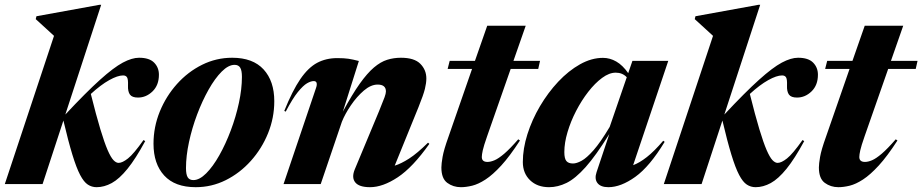

<svg xmlns="http://www.w3.org/2000/svg" viewBox="-38 -765 3834 798"><path d="M382.5 -745 233.5 -289Q320.5 -382 377.5 -433.2Q434.5 -484.5 472.5 -504.8Q510.5 -525 540 -525Q582.5 -525 602.5 -504.8Q622.5 -484.5 622.5 -454.5Q622.5 -411 596 -385.2Q569.5 -359.5 535.5 -359.5Q511 -359.5 502 -372Q493 -384.5 494 -409.5Q495 -435 490.2 -443.2Q485.5 -451.5 473.5 -451.5Q451 -451.5 416 -432Q381 -412.5 339.5 -374.5Q362 -284.5 379 -228.2Q396 -172 409.2 -141.5Q422.5 -111 433.5 -99.5Q444.5 -88 455 -88Q470.5 -88 494 -106.5Q517.5 -125 558.5 -183L565.5 -178.5Q526 -105.5 492 -63.5Q458 -21.5 426.5 -4.2Q395 13 363.5 13Q343.5 13 327 2.2Q310.5 -8.5 295 -38Q279.5 -67.5 262.8 -122.2Q246 -177 225.5 -264L139 0H-18L186.5 -616Q173 -628.5 152.5 -647.2Q132 -666 110.5 -685.5L113.5 -697.5L375 -745Z M927 -525Q1013 -525 1057.5 -476.5Q1102 -428 1102 -344.5Q1102 -275 1076 -211Q1050 -147 1004.5 -96.2Q959 -45.5 900.2 -16.2Q841.5 13 775.5 13Q689 13 644.5 -35.5Q600 -84 600 -167.5Q600 -237 626 -301Q652 -365 697.5 -415.8Q743 -466.5 802 -495.8Q861 -525 927 -525ZM765.5 -16.5Q791 -16.5 819 -44.5Q847 -72.5 873.5 -119.5Q900 -166.5 921.2 -223Q942.5 -279.5 955 -337.5Q967.5 -395.5 967.5 -445.5Q967.5 -472.5 960.2 -484Q953 -495.5 937 -495.5Q911.5 -495.5 883.5 -467.5Q855.5 -439.5 829 -392.5Q802.5 -345.5 781.2 -289Q760 -232.5 747.5 -174.5Q735 -116.5 735 -66.5Q735 -39.5 742.2 -28Q749.5 -16.5 765.5 -16.5Z M1149.5 -301 1143.5 -304Q1177.5 -388.5 1210.2 -436.2Q1243 -484 1280 -503.8Q1317 -523.5 1363.5 -523.5Q1392 -523.5 1410.2 -520.8Q1428.5 -518 1453.5 -511.5L1387 -301Q1425.5 -372.5 1457 -416.8Q1488.5 -461 1516.2 -484.5Q1544 -508 1571.2 -516.5Q1598.5 -525 1628.5 -525Q1684 -525 1709 -499.8Q1734 -474.5 1734 -439Q1734 -420 1728 -395.5Q1722 -371 1701.5 -320L1602.5 -76.5Q1629 -84.5 1662.8 -106.2Q1696.5 -128 1741 -172L1746.5 -167Q1677.5 -69.5 1615.2 -28.2Q1553 13 1500 13Q1454.5 13 1438.5 -7Q1422.5 -27 1436.5 -61L1537 -302Q1554.5 -344.5 1560.2 -360.5Q1566 -376.5 1566 -385Q1566 -413.5 1531.5 -413.5Q1503.5 -413.5 1474.2 -388.5Q1445 -363.5 1420.5 -327.5Q1396 -291.5 1383 -259L1295 0H1140.5L1275.5 -399.5Q1280 -412 1278 -420Q1276 -428 1266 -428Q1254 -428 1238 -418.8Q1222 -409.5 1200 -382.5Q1178 -355.5 1149.5 -301Z M1986.5 -198.5Q1972.5 -158.5 1968.5 -140.2Q1964.5 -122 1964.5 -112.5Q1964.5 -92 1988 -92Q2001 -92 2017.5 -99Q2034 -106 2057.8 -126.2Q2081.5 -146.5 2116 -186L2123 -181Q2081 -116 2045.5 -77.2Q2010 -38.5 1980 -19Q1950 0.5 1924.5 6.8Q1899 13 1877.5 13Q1845.5 13 1821 -5Q1796.5 -23 1796.5 -69Q1796.5 -84 1801.5 -113Q1806.5 -142 1825.5 -195L1924 -478.5H1822.5L1831 -512H1936L1987 -658H2147L2096 -512H2206.5L2199 -478.5H2084.5Z M2441.5 -49.5 2494.5 -208Q2438.5 -118 2395.8 -70.2Q2353 -22.5 2316.8 -4.8Q2280.5 13 2244 13Q2195 13 2165 -16Q2135 -45 2135 -91.5Q2135 -147 2154 -207Q2173 -267 2206.2 -323.5Q2239.5 -380 2282.2 -425.5Q2325 -471 2372.8 -497.8Q2420.5 -524.5 2468 -524.5Q2497 -524.5 2523.5 -509.2Q2550 -494 2573 -461L2590.5 -512H2739.5L2593.5 -78.5Q2619.5 -88 2650.2 -112Q2681 -136 2718.5 -180L2724.5 -175.5Q2662.5 -73 2602.5 -30Q2542.5 13 2490.5 13Q2458.5 13 2445.2 -4.2Q2432 -21.5 2441.5 -49.5ZM2307.5 -133Q2307.5 -106 2316 -95.8Q2324.5 -85.5 2343.5 -85.5Q2358.5 -85.5 2379.2 -96.8Q2400 -108 2428.8 -140.5Q2457.5 -173 2496 -237.5L2567 -444Q2549 -463 2521 -463Q2494 -463 2464.5 -441.2Q2435 -419.5 2407 -383.5Q2379 -347.5 2356.5 -304Q2334 -260.5 2320.8 -216Q2307.5 -171.5 2307.5 -133Z M3121.5 -745 2972.5 -289Q3059.5 -382 3116.5 -433.2Q3173.5 -484.5 3211.5 -504.8Q3249.5 -525 3279 -525Q3321.5 -525 3341.5 -504.8Q3361.5 -484.5 3361.5 -454.5Q3361.5 -411 3335 -385.2Q3308.5 -359.5 3274.5 -359.5Q3250 -359.5 3241 -372Q3232 -384.5 3233 -409.5Q3234 -435 3229.2 -443.2Q3224.5 -451.5 3212.5 -451.5Q3190 -451.5 3155 -432Q3120 -412.5 3078.5 -374.5Q3101 -284.5 3118 -228.2Q3135 -172 3148.2 -141.5Q3161.5 -111 3172.5 -99.5Q3183.5 -88 3194 -88Q3209.5 -88 3233 -106.5Q3256.5 -125 3297.5 -183L3304.5 -178.5Q3265 -105.5 3231 -63.5Q3197 -21.5 3165.5 -4.2Q3134 13 3102.5 13Q3082.5 13 3066 2.2Q3049.5 -8.5 3034 -38Q3018.5 -67.5 3001.8 -122.2Q2985 -177 2964.5 -264L2878 0H2721L2925.5 -616Q2912 -628.5 2891.5 -647.2Q2871 -666 2849.5 -685.5L2852.5 -697.5L3114 -745Z M3555.5 -198.5Q3541.5 -158.5 3537.5 -140.2Q3533.5 -122 3533.5 -112.5Q3533.5 -92 3557 -92Q3570 -92 3586.5 -99Q3603 -106 3626.8 -126.2Q3650.5 -146.5 3685 -186L3692 -181Q3650 -116 3614.5 -77.2Q3579 -38.5 3549 -19Q3519 0.5 3493.5 6.8Q3468 13 3446.5 13Q3414.5 13 3390 -5Q3365.5 -23 3365.5 -69Q3365.5 -84 3370.5 -113Q3375.5 -142 3394.5 -195L3493 -478.5H3391.5L3400 -512H3505L3556 -658H3716L3665 -512H3775.5L3768 -478.5H3653.5Z"/></svg>

Font: Newsreader 72pt
Style: Bold Italic
Weight: 700
Italic angle: -17°
Designer: Hugues Gentile
Foundry: Production Type
Version: Version 1.003; ttfautohint (v1.8.3)